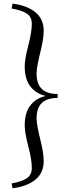

<svg xmlns="http://www.w3.org/2000/svg" viewBox="-20 -758 421 1040"><path d="M43 235.4Q96.7 226.1 124.5 208Q152.3 189.9 152.3 151.9Q152.3 107.4 133.8 36.6Q113.8 -39.6 113.8 -78.1Q113.8 -147.9 144.5 -187Q175.3 -226.1 224.6 -237.3V-239.3Q175.3 -250.5 144.5 -289.8Q113.8 -329.1 113.8 -398.9Q113.8 -437.5 133.8 -513.7Q152.3 -584.5 152.3 -628.9Q152.3 -667 124.8 -684.8Q97.2 -702.6 43 -711.9L47.9 -738.3Q125.5 -729 171.1 -692.1Q216.8 -655.3 216.8 -590.3Q216.8 -547.9 196.8 -467.8Q178.2 -394.5 178.2 -357.9Q178.2 -249 292 -249V-227.5Q178.2 -227.5 178.2 -118.7Q178.2 -82 196.8 -8.8Q216.8 71.3 216.8 113.8Q216.8 178.7 171.1 215.6Q125.5 252.4 47.9 261.7Z"/></svg>

Font: Theano Didot
Style: Regular
Weight: 400
Designer: Alexey Kryukov
Version: Version 2.0